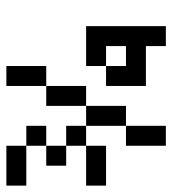

<svg xmlns="http://www.w3.org/2000/svg" viewBox="11 -551 540 602"><g transform="rotate(-90 281.0 -250.0)"><path d="M312.5 -437.5V-500H375V-437.5ZM312.5 -375V-437.5H375V-375ZM250 -312.5V-375H312.5V-312.5ZM250 -250V-312.5H312.5V-250ZM187.5 -187.5V-250H250V-187.5ZM187.5 -125V-187.5H250V-125ZM125 -62.5V-125H187.5V-62.5ZM125 0V-62.5H187.5V0ZM375 -187.5V-250H437.5V-187.5ZM437.5 -187.5V-250H500V-187.5ZM437.5 -125V-187.5H500V-125ZM437.5 -62.5V-125H500V-62.5ZM437.5 0V-62.5H500V0ZM375 -62.5V-125H437.5V-62.5ZM312.5 -62.5V-125H375V-62.5ZM312.5 -125V-187.5H375V-125ZM0 -437.5V-500H62.5V-437.5ZM62.5 -437.5V-500H125V-437.5ZM125 -375V-437.5H187.5V-375ZM62.5 -312.5V-375H125V-312.5ZM125 -250V-312.5H187.5V-250ZM62.5 -187.5V-250H125V-187.5ZM0 -187.5V-250H62.5V-187.5Z"/></g></svg>

Font: AprilSans
Style: Regular
Weight: 400
Designer: typesprite
Version: Version 1.001;PS 001.001;hotconv 1.0.88;makeotf.lib2.5.64775